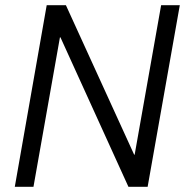

<svg xmlns="http://www.w3.org/2000/svg" viewBox="-20 -720 713 740"><path d="M160 -700H234L497 -124H499L601 -700H673L549 0H475L213 -576H211L109 0H37Z"/></svg>

Font: Chakra Petch
Style: Italic
Weight: 400
Italic angle: -10°
Designer: Katatrad Aksorn Co.,Ltd.
Foundry: Cadson Demak Co.,Ltd.
Version: Version 1.000; ttfautohint (v1.6)